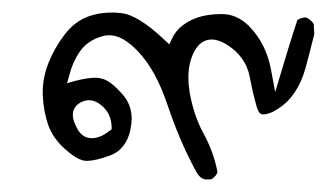

<svg xmlns="http://www.w3.org/2000/svg" viewBox="-20 -131 540 309"><path d="M121.6 90.8Q115.2 88.9 111.1 85Q106.9 81.1 104.5 76.2Q97.2 63.5 97.2 54.2Q97.2 42.5 106.9 35.6Q114.7 30.3 123 30.3Q135.3 30.3 147 42Q158.7 53.7 159.7 72.8V77.1Q152.3 82.5 148.9 84.7Q145.5 86.9 141.8 88.4Q138.2 89.8 135 90.6Q131.8 91.3 130.1 91.3Q128.4 91.3 126.7 91.3Q125 91.3 121.6 90.8ZM319.8 157.7Q327.6 153.3 330.1 146Q323.7 113.3 307.9 84.5Q292 55.7 285.2 17.6Q283.2 4.9 283.2 -6.3Q283.2 -30.8 293 -48.8Q303.2 -67.4 320.8 -67.4Q332 -67.4 345.2 -59.1Q375.5 -40 381.8 -7.8Q387.2 20.5 393.6 42.5Q395.5 48.3 397.9 50.8Q400.4 53.2 404.1 53.2Q407.7 53.2 414.1 51Q420.4 48.8 427.7 43.9Q459 23.9 471.7 -21.5Q480 -52.2 485.8 -76.2L484.9 -92.3Q480 -100.1 472.2 -103Q463.4 -102.5 458.5 -98.6Q446.8 -63.5 422.9 17.1L416.5 -17.1Q408.7 -61 380.4 -89.4Q361.3 -108.4 336.4 -108.4Q292 -108.4 268.1 -85Q261.2 -78.1 257.3 -69.8L252.4 -59.6L244.1 -67.4Q201.7 -107.4 174.8 -109.9Q167.5 -110.8 160.9 -110.8Q154.3 -110.8 145 -109.9Q135.7 -108.9 123.5 -105Q100.6 -97.2 83.7 -75Q66.9 -52.7 57.9 -29.3Q48.8 -5.9 48.8 16.6Q48.8 20 48.8 22.9Q50.3 49.3 57.6 70.3Q64.9 90.8 83.5 107.9Q102.5 125 114.7 127.4Q117.2 127.9 120.1 127.9Q132.8 127.9 156.2 119.6Q167 115.7 173.6 109.1Q180.2 102.5 184.1 94.7Q188 86.9 189.9 77.4Q191.9 67.9 191.9 60.1Q191.9 37.6 177.7 21.5Q157.7 -1.5 144 -4.4Q139.6 -5.9 133.8 -5.9Q121.1 -5.9 101.6 -1L87.9 2.9L91.8 -10.7Q96.7 -30.8 108.4 -47.9Q120.6 -65.9 145 -72.8Q150.4 -74.2 153.8 -74.2Q157.2 -74.2 158.7 -74.2Q178.7 -72.8 202.1 -48.3Q231 -18.1 250.2 39.6Q269.5 97.2 296.4 146.5Q301.3 155.3 309.6 157.7Z"/></svg>

Font: NaikaiFont
Style: Light
Weight: 300
Version: Version 1.89